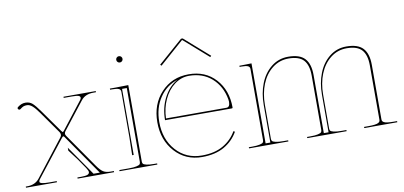

<svg xmlns="http://www.w3.org/2000/svg" viewBox="-70 -975 2531 1202"><g transform="rotate(-10 1195.0 -374.0)"><path d="M339.8 -520H544.9V-512.7H528.3Q476.1 -512.7 449.7 -478.5L314.9 -306.2Q308.6 -298.3 308.6 -289.6Q308.6 -283.7 314.5 -274.9L464.4 -59.1Q484.9 -29.8 502.2 -18.6Q519.5 -7.3 549.8 -7.3H569.8V0H337.9V-7.3H361.8Q389.6 -7.3 402.1 -12.2Q414.6 -17.1 414.6 -28.8Q414.6 -36.6 402.8 -55.2L359.9 -117.7L311 -182.6V-201.2L409.7 -59.1L441.4 -12.7H481.4L303.2 -269.5Q299.3 -276.4 294.9 -276.4Q292.5 -276.4 285.6 -268.1L105 -37.6Q98.6 -29.8 98.6 -22Q98.6 -7.3 160.6 -7.3H206.5V0H9.8V-7.3H19.5Q69.8 -7.3 97.2 -42.5L276.4 -272.9Q282.7 -281.2 282.7 -288.1Q282.7 -298.8 276.9 -306.6L178.7 -445.8Q155.8 -478.5 138.7 -493.2Q121.6 -507.8 105 -507.8Q91.3 -507.8 82.5 -504.2Q73.7 -500.5 62 -491.2Q58.1 -488.3 55.2 -488.3Q51.3 -488.3 47.9 -491.5Q44.4 -494.6 44.4 -498.5Q44.4 -503.4 48.8 -506.3Q72.3 -524.9 97.7 -524.9Q124 -524.9 141.6 -509.8Q159.2 -494.6 189.5 -451.7L288.1 -312.5Q295.9 -302.7 296.9 -302.7Q299.3 -302.7 305.7 -310.5L439.5 -482.4Q444.8 -489.7 444.8 -495.6Q444.8 -504.9 433.6 -508.8Q422.4 -512.7 390.6 -512.7H339.8Z M604.5 0V-7.3H664.6Q696.8 -7.3 714.1 -11.5Q731.4 -15.6 735.6 -21Q739.7 -26.4 739.7 -35.2V-504.9H709.5V-85H699.7Q702.1 -165 702.1 -200.2V-487.3Q702.1 -501.5 690.2 -507.1Q678.2 -512.7 649.4 -512.7H634.8V-520H669.4Q727.1 -521 752 -521.5V-35.2Q752 -26.4 756.1 -21Q760.3 -15.6 777.6 -11.5Q794.9 -7.3 827.1 -7.3H844.7V0ZM710.9 -675.8Q705.1 -681.6 705.1 -689.9Q705.1 -698.2 710.9 -704.1Q716.8 -710 725.1 -710Q733.4 -710 739.3 -704.1Q745.1 -698.2 745.1 -689.9Q745.1 -681.6 739.3 -675.8Q733.4 -669.9 725.1 -669.9Q716.8 -669.9 710.9 -675.8Z M978 -605 970.7 -612.3 1127.4 -750H1138.2L1294.9 -612.3L1288.1 -605L1134.3 -740.2H1131.3ZM1332.5 -274.9Q1355 -274.9 1355 -309.1Q1355 -317.4 1353.5 -324.2Q1338.4 -409.7 1280.5 -461.2Q1222.7 -512.7 1135.3 -512.7Q1085.4 -512.7 1043.2 -481Q1001 -449.2 975.6 -394.5Q950.2 -339.8 948.2 -274.9ZM940.4 -265.1Q940.4 -344.2 974.1 -408.4Q1007.8 -472.7 1062.5 -501.5Q989.7 -478.5 946.3 -414.1Q902.8 -349.6 902.8 -259.8Q902.8 -149.9 966.6 -78.6Q1030.3 -7.3 1130.4 -7.3Q1210.9 -7.3 1265.4 -38.6Q1319.8 -69.8 1350.1 -123L1358.9 -118.2Q1327.6 -62.5 1270.5 -30Q1213.4 2.4 1130.4 2.4Q1025.4 2.4 958 -72Q890.6 -146.5 890.6 -259.8Q890.6 -375 960 -448.7Q1029.3 -522.5 1135.3 -522.5Q1241.2 -522.5 1305.9 -451.4Q1370.6 -380.4 1370.6 -270Q1370.6 -265.1 1365.2 -265.1Z M1427.7 0V-7.3H1447.8Q1480 -7.3 1497.3 -11.5Q1514.6 -15.6 1518.8 -21Q1522.9 -26.4 1522.9 -35.2V-487.3Q1522.9 -501.5 1511 -507.1Q1499 -512.7 1470.2 -512.7H1458V-520H1470.2L1535.2 -521.5V-12.7H1565.4V-251Q1565.4 -325.7 1589.4 -387Q1613.3 -448.2 1660.2 -485.4Q1707 -522.5 1768.1 -522.5Q1841.3 -522.5 1873.3 -487.5Q1905.3 -452.6 1905.3 -382.3V-12.7H1935.5V-251Q1935.5 -325.7 1959.5 -387Q1983.4 -448.2 2030 -485.4Q2076.7 -522.5 2137.7 -522.5Q2210.9 -522.5 2243.2 -487.5Q2275.4 -452.6 2275.4 -382.3V-35.2Q2275.4 -28.8 2277.6 -24.4Q2279.8 -20 2286.9 -15.9Q2293.9 -11.7 2309.8 -9.5Q2325.7 -7.3 2350.1 -7.3H2370.1V0H2160.2V-7.3H2188Q2212.4 -7.3 2228.3 -9.5Q2244.1 -11.7 2251.2 -15.9Q2258.3 -20 2260.5 -24.4Q2262.7 -28.8 2262.7 -35.2V-380.9Q2262.7 -446.8 2233.9 -479Q2205.1 -511.2 2137.7 -511.2Q2080.1 -511.2 2035.4 -476.3Q1990.7 -441.4 1966.8 -382.3Q1942.9 -323.2 1942.9 -251V-35.2Q1942.9 -26.4 1947 -21Q1951.2 -15.6 1968.5 -11.5Q1985.8 -7.3 2018.1 -7.3H2047.9V0H1797.9V-7.3H1817.9Q1850.1 -7.3 1867.4 -11.5Q1884.8 -15.6 1888.9 -21Q1893.1 -26.4 1893.1 -35.2V-380.9Q1893.1 -446.8 1864.3 -479Q1835.4 -511.2 1768.1 -511.2Q1710.4 -511.2 1665.5 -476.3Q1620.6 -441.4 1596.7 -382.3Q1572.8 -323.2 1572.8 -251V-35.2Q1572.8 -26.4 1576.9 -21Q1581.1 -15.6 1598.4 -11.5Q1615.7 -7.3 1647.9 -7.3H1677.7V0Z"/></g></svg>

Font: ZnikomitNo25
Style: Regular
Weight: 100
Designer: gluk
Foundry: gluk
Version: Version 0.56